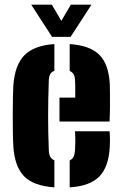

<svg xmlns="http://www.w3.org/2000/svg" viewBox="-20 -799 524 828"><path d="M37.5 -168Q36 -191.5 35.5 -228.5Q35 -265.5 35 -305.8Q35 -346 35.8 -379.8Q36.5 -413.5 37.5 -430Q44 -519 85.5 -561Q127 -603 214.5 -609V-493.5Q202 -489 196.5 -479Q191 -469 190.5 -453Q189 -407.5 188.2 -369.8Q187.5 -332 187.5 -297.5Q187.5 -263 188.2 -227.8Q189 -192.5 190.5 -151Q191 -134 196.5 -123.5Q202 -113 214.5 -107.5V9Q123 2.5 83 -39.8Q43 -82 37.5 -168ZM280.5 9V-107Q292 -112.5 297.2 -123.2Q302.5 -134 303.5 -152Q304.5 -167 304.8 -185.5Q305 -204 303.5 -233H452.5Q453.5 -227 454 -205.8Q454.5 -184.5 453.5 -168Q449.5 -80.5 409 -38.5Q368.5 3.5 280.5 9ZM236.5 -275V-378H304.5Q304.5 -395 304.5 -410.5Q304.5 -426 304.2 -437.2Q304 -448.5 303.5 -453Q303 -469 297.5 -478.5Q292 -488 280.5 -493V-609Q368.5 -603 408.8 -562.2Q449 -521.5 453.5 -436Q454 -424 454.2 -396.5Q454.5 -369 454.2 -336Q454 -303 452.5 -275ZM204.5 -640 114.5 -779H203.5L244.5 -709L285.5 -779H374.5L284.5 -640Z"/></svg>

Font: Big Shoulders Stencil Text Thin Black
Style: Regular
Weight: 900
Version: Version 2.001